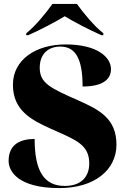

<svg xmlns="http://www.w3.org/2000/svg" viewBox="-20 -951 645 981"><path d="M114 -781V-771H124C183 -797 269 -842 311 -868C352 -842 439 -797 498 -771H508V-781C460 -819 405 -886 373 -931H248C216 -886 162 -819 114 -781ZM284 10C462 10 575 -82 575 -212C575 -345 488 -390 380 -438C237 -501 183 -526 183 -605C183 -676 227 -713 288 -713C366 -713 402 -651 402 -509C509 -509 547 -548 547 -598C547 -659 477 -724 315 -724C163 -724 46 -646 46 -518C46 -385 143 -337 240 -293C365 -237 436 -214 436 -116C436 -45 392 -1 311 -1C205 -1 157 -77 157 -241C90 -241 24 -218 24 -129C24 -78 69 10 284 10Z"/></svg>

Font: Noto Serif Display Black
Style: Regular
Weight: 900
Designer: Monotype Design Team
Foundry: Monotype Imaging Inc.
Version: Version 2.009